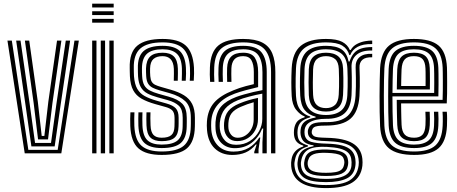

<svg xmlns="http://www.w3.org/2000/svg" viewBox="-20 -816 2435 1022"><path d="M111.6 0 19.6 -600H42.9L130.9 -18.4H287.1L376.4 -600H399.7L306.4 0ZM147.1 -36.9 116.2 -254 66 -600H89.2L138.3 -260.5L166.5 -55.3H251.5L279.9 -259.9L330.1 -600H353.3L302 -253L271 -36.9ZM182.6 -73.9 159.2 -266.9 112.5 -600H135.6L181.4 -273.8L202 -92.3H216.1L237.2 -274.1L283.6 -600H306.8L259.2 -267.5L235.6 -73.9Z M470.6 -776.3V-796.5H585.1V-776.3ZM470.6 -695.5V-715.7H585.1V-695.5ZM470.6 -735.9V-756.1H585.1V-735.9ZM562.2 0V-600H585.1V0ZM470.6 0V-600H493.5V0ZM516.4 0V-600H539.3V0Z M840.5 8.7Q756.7 8.7 716.8 -26.3Q676.9 -61.3 673.5 -145.4Q672.8 -164.8 673 -183.5Q673.1 -202.2 674.2 -218H695.6Q694.7 -204.3 694.6 -184Q694.5 -163.7 695.1 -146.4Q698.2 -71.7 732.8 -40.6Q767.3 -9.6 840.5 -9.6Q923.1 -9.6 958.8 -40.7Q994.5 -71.8 995.5 -142.5Q995.8 -152.4 995.9 -159.3Q995.9 -166.2 995.9 -172.9Q995.8 -179.7 995.8 -189.1Q995.8 -249.5 966.4 -277.2Q937.1 -304.9 882.7 -320.2L830.1 -335Q808.3 -341.2 792.6 -349Q777 -356.8 768.3 -371Q759.6 -385.3 758.2 -410.5Q757.8 -421.8 757.3 -431.2Q756.9 -440.7 757.2 -452.1Q758.6 -495.1 779.3 -515.2Q800.1 -535.4 845.6 -535.4Q885.2 -535.4 905.2 -515.7Q925.3 -496 926.8 -450.9Q927.2 -440.4 927 -424.2Q926.9 -407.9 926.2 -386.4H905Q905.6 -405 905.7 -424.1Q905.7 -443.1 905.4 -449.8Q903.6 -485.2 888 -501.1Q872.4 -517.1 845.6 -517.1Q813.6 -517.1 796.7 -501.9Q779.8 -486.8 778.9 -452Q778.6 -440.1 778.8 -431.1Q779 -422.2 779.9 -410.6Q781.4 -391.1 787.9 -380.6Q794.3 -370.1 806.3 -364.4Q818.3 -358.7 836 -353.5L887.8 -338.7Q930.4 -326.6 959.2 -309Q988 -291.3 1002.8 -262.8Q1017.5 -234.2 1017.5 -189.1Q1017.5 -179.3 1017.5 -172.5Q1017.6 -165.6 1017.5 -158.8Q1017.5 -152.1 1017.2 -142.4Q1016.1 -62.7 975.8 -27Q935.5 8.7 840.5 8.7ZM840.5 -27.9Q778.3 -27.9 748.8 -55Q719.4 -82.1 716.6 -147.3Q716 -163.5 716.1 -183.8Q716.1 -204.1 716.9 -218H738.3Q737.5 -204.2 737.6 -184Q737.7 -163.8 738.2 -148.2Q740.4 -92.4 764.8 -69.4Q789.3 -46.3 840.5 -46.3Q899.1 -46.3 925.3 -68.5Q951.4 -90.8 952.2 -142.9Q952.6 -155.6 952.5 -165.9Q952.5 -176.3 952.5 -189.1Q952.5 -233.7 931.7 -253.2Q910.9 -272.6 872.4 -283.2L818.4 -298.1Q786 -307 763.8 -319Q741.6 -331.1 729.4 -352.3Q717.3 -373.6 714.9 -409.8Q714.1 -421.7 714.1 -432.2Q714.1 -442.8 713.9 -452.3Q712.2 -515.2 743.8 -543.7Q775.4 -572.1 845.6 -572.1Q908.5 -572.1 937.5 -544.1Q966.5 -516.1 969.6 -454.5Q970.4 -444 970.3 -424.1Q970.2 -404.2 968.7 -386.4H947.4Q948.1 -404.1 948.4 -424.1Q948.7 -444.1 948.3 -451.5Q946.3 -506.7 921 -530.2Q895.7 -553.7 845.6 -553.7Q788.6 -553.7 762.4 -529.9Q736.2 -506.1 735.6 -452.7Q735.3 -440.6 735.7 -430.8Q736.1 -421 736.6 -410.5Q738.1 -379.6 748.2 -361.8Q758.4 -344.1 777.5 -334.2Q796.5 -324.4 824.2 -316.5L877.5 -301.6Q927.3 -287.9 950.7 -263.6Q974.1 -239.3 974.1 -189.1Q974.1 -178.3 974.2 -167.4Q974.2 -156.4 973.8 -142.7Q972.8 -81.6 942.2 -54.7Q911.6 -27.9 840.5 -27.9ZM840.5 -64.6Q800.8 -64.6 781.1 -83.4Q761.4 -102.2 759.7 -149Q759.3 -163.7 759 -183.4Q758.7 -203.1 759.7 -218H781Q780.2 -203.4 780.4 -186.8Q780.5 -170.3 781.3 -149.7Q782.5 -113.3 796.7 -98.1Q810.8 -82.9 840.5 -82.9Q876.1 -82.9 892 -96.8Q908 -110.6 908.7 -143.1Q909.3 -157.2 909.2 -166.7Q909.2 -176.2 909.1 -189.1Q908.8 -215.6 897.6 -227.6Q886.5 -239.5 862.1 -246.3L806.6 -261.8Q763.1 -274 733.9 -290.5Q704.7 -307 689.3 -335.2Q673.9 -363.3 671.5 -410.2Q670.9 -423.6 670.8 -433.1Q670.7 -442.6 670.5 -453.2Q668.1 -537.7 711.2 -573.2Q754.2 -608.7 845.6 -608.7Q930.3 -608.7 968.9 -573.4Q1007.5 -538.1 1012.5 -456.6Q1013.2 -444.6 1013 -424.8Q1012.9 -405 1011.3 -386.4H990Q991.6 -404.8 991.6 -424.6Q991.7 -444.5 991.1 -455.5Q987.3 -527.4 953.3 -558.9Q919.3 -590.4 845.6 -590.4Q764.2 -590.4 727.2 -558Q690.2 -525.7 692.2 -452.4Q692.4 -442.5 692.4 -432.7Q692.3 -422.9 693.2 -410.3Q696.5 -367.6 710.6 -343.1Q724.8 -318.6 750.2 -304.7Q775.7 -290.8 812.5 -280.3L867.3 -264.8Q900.6 -255.4 915.7 -239.3Q930.8 -223.2 930.8 -189.1Q930.8 -179.7 930.8 -173Q930.9 -166.3 930.8 -159.5Q930.8 -152.7 930.4 -142.7Q929.7 -101.7 909.1 -83.2Q888.6 -64.6 840.5 -64.6Z M1422.8 0V-432.4Q1422.8 -513.4 1389.7 -551.9Q1356.6 -590.4 1274.4 -590.4Q1198.3 -590.4 1160.8 -560.4Q1123.3 -530.4 1120.3 -457.1Q1119.6 -438 1119.6 -419Q1119.7 -400 1121 -380.4H1098.4Q1096.9 -401.7 1096.7 -419.2Q1096.5 -436.7 1097.4 -458Q1100.7 -539.2 1142.4 -573.9Q1184.1 -608.7 1274.4 -608.7Q1338.2 -608.7 1375.7 -589.7Q1413.1 -570.6 1429.4 -531.6Q1445.7 -492.6 1445.7 -432.4V0ZM1237.1 -45.3Q1279.2 -45.3 1310.4 -65.5Q1341.6 -85.8 1358.9 -117.5Q1376.2 -149.2 1376.2 -183.1V-317.5Q1344.1 -311.8 1307 -302Q1269.9 -292.3 1245.6 -282.4Q1199.8 -263.5 1177.3 -236.1Q1154.8 -208.7 1150 -162.9Q1149.2 -154.1 1149.4 -145.4Q1149.6 -136.7 1150.3 -129.1Q1155.1 -91.6 1176.9 -68.4Q1198.7 -45.3 1237.1 -45.3ZM1242.3 -64.9Q1211.7 -64.9 1193.8 -84Q1175.8 -103 1173.1 -131.3Q1172.3 -139.5 1172.3 -147.1Q1172.3 -154.6 1172.8 -161.9Q1176.1 -201.5 1195.3 -225Q1214.6 -248.6 1253.1 -264.7Q1278.8 -275.3 1302 -282.2Q1325.2 -289.1 1353.2 -294.8V-181.3Q1353.2 -149.8 1338.9 -123.3Q1324.6 -96.8 1299.6 -80.9Q1274.6 -64.9 1242.3 -64.9ZM1245.3 -82.8Q1268.8 -82.8 1288 -95.8Q1307.3 -108.7 1318.8 -130.6Q1330.3 -152.5 1330.3 -179.4V-271.8Q1313.3 -267.1 1296.3 -261.1Q1279.4 -255.1 1261 -247.2Q1227.6 -232.5 1212.6 -212.9Q1197.6 -193.2 1195.7 -160.7Q1195.1 -152.3 1195.3 -145.6Q1195.5 -139 1196 -133.1Q1198 -113.7 1210.7 -98.3Q1223.5 -82.8 1245.3 -82.8ZM1216.6 8.8Q1159.8 8.8 1123.6 -25.5Q1087.4 -59.7 1081.9 -123.8Q1080.9 -135.9 1080.8 -147.4Q1080.8 -158.8 1081.6 -170.6Q1086.3 -230.9 1119.2 -269.1Q1152 -307.3 1222.2 -335.2Q1238.8 -341.9 1254.7 -347.4Q1270.7 -352.8 1289.2 -357.8Q1307.6 -362.9 1331.1 -368.1V-432.5Q1331.1 -471.9 1318.7 -494.5Q1306.2 -517.1 1274.4 -517.1Q1242.6 -517.1 1227.8 -500.3Q1213 -483.5 1211.7 -452.4Q1211.3 -443.2 1211.2 -422.5Q1211 -401.8 1212 -380.4H1189.2Q1188.2 -402.8 1188.4 -422.1Q1188.5 -441.5 1188.9 -454.5Q1190.6 -495.1 1210.9 -515.2Q1231.3 -535.4 1274.4 -535.4Q1319.4 -535.4 1336.7 -508.5Q1354 -481.5 1354 -432.5V-352.4Q1321.8 -345.1 1289 -336.1Q1256.2 -327.2 1230.1 -317.8Q1170.7 -295.9 1138.9 -258.5Q1107.2 -221.2 1104.3 -168.8Q1103.9 -158.9 1103.8 -147.5Q1103.8 -136 1104.6 -125.7Q1109.1 -72.6 1140.1 -40.9Q1171.1 -9.1 1223.2 -9.1Q1270 -9.1 1303.8 -28.8Q1337.5 -48.6 1360.2 -83.8H1365.5L1356.2 -21.9V0H1333.6L1333.2 -7.1L1346 -46.9H1341.7Q1318 -17.9 1287.4 -4.5Q1256.7 8.8 1216.6 8.8ZM1376.9 0.1V-58.3L1381.1 -131.9H1375.9Q1356.4 -83.7 1318.7 -55.4Q1281 -27.1 1229.5 -27.3Q1186.8 -27.4 1159.1 -54.1Q1131.5 -80.7 1127.5 -127.3Q1126.8 -136.6 1126.8 -147.1Q1126.7 -157.6 1127.2 -166.9Q1131.1 -219.5 1157.7 -249.8Q1184.3 -280 1237.9 -300.1Q1254.6 -306.4 1278.6 -313.2Q1302.6 -320.1 1328.5 -326.2Q1354.4 -332.3 1377 -336.3V-432.4Q1377 -491.8 1354.7 -522.7Q1332.3 -553.7 1274.4 -553.7Q1220.9 -553.7 1194.5 -530.7Q1168.1 -507.6 1166 -455Q1165.5 -440.3 1165.4 -420.7Q1165.2 -401.1 1166.6 -380.4H1143.8Q1142.6 -401 1142.5 -420.7Q1142.5 -440.4 1143.1 -455.4Q1145.6 -516.9 1176.5 -544.5Q1207.3 -572.1 1274.4 -572.1Q1344 -572.1 1371.9 -537.6Q1399.8 -503.1 1399.8 -432.4V0.1Z M1715.4 185.2Q1627.7 185.2 1581.3 155.9Q1535 126.7 1529.9 68.6Q1529.1 58.6 1529.6 49.7Q1530.2 40.8 1531.8 32.1Q1535.7 6.9 1551.8 -10.6Q1567.8 -28.2 1594.6 -36.2V-40.9Q1572.2 -47.5 1560.1 -60.5Q1547.9 -73.6 1545 -97.1Q1544.4 -102.9 1544.4 -109.6Q1544.4 -116.4 1545 -123.3Q1547.3 -147.8 1558.7 -165Q1570.1 -182.3 1601.7 -191.7V-196.4Q1577.2 -205.2 1556.3 -231.8Q1535.4 -258.3 1532.7 -304.4Q1531.7 -322.6 1531.2 -340.5Q1530.7 -358.4 1530.7 -376.6Q1530.7 -394.8 1531.2 -413.6Q1531.7 -432.5 1532.6 -452.5Q1536.9 -536.2 1581.2 -572.4Q1625.5 -608.7 1715.3 -608.7Q1772.3 -608.7 1801.5 -593.2Q1830.7 -577.7 1842 -549.9H1846.7Q1858.9 -571 1880.1 -582Q1901.4 -593 1923.7 -596.8Q1946 -600.7 1961.2 -600V-581.5Q1911.5 -582.3 1883.3 -566.6Q1855.1 -551 1844.3 -522.9H1839.4Q1830.3 -555.7 1802.3 -573Q1774.3 -590.4 1715.3 -590.4Q1637.7 -590.4 1598.4 -558.3Q1559.2 -526.2 1555.5 -452.2Q1554.2 -424.7 1553.8 -400.8Q1553.3 -376.9 1553.7 -353.9Q1554.1 -330.8 1555.5 -305.6Q1558.3 -255.9 1579.3 -230.3Q1600.3 -204.6 1631.3 -196.1V-191.4Q1597.3 -182.2 1582 -166.3Q1566.6 -150.4 1564 -123.3Q1563.3 -115.9 1563.3 -110Q1563.4 -104.1 1564.1 -96.9Q1566.3 -74.1 1577.7 -62.7Q1589.2 -51.3 1619.4 -41.7V-36.8Q1586.3 -26.5 1571 -10.3Q1555.7 5.9 1550.7 32.1Q1548.7 41 1547.5 48.8Q1546.4 56.7 1547.7 68.3Q1553.5 120.3 1593.4 144.6Q1633.2 169 1715.4 169Q1800.9 169 1840.9 144.2Q1880.9 119.4 1888.7 66.2Q1890.1 57.1 1890 48Q1889.9 38.9 1888.3 29Q1881 -19.1 1841.8 -40.9Q1802.6 -62.7 1719.7 -64.8Q1684.2 -65.7 1664.2 -69.3Q1644.2 -72.8 1634.9 -79.5Q1625.5 -86.3 1621.6 -96.4Q1619.4 -101.5 1618.8 -110.4Q1618.1 -119.3 1619.4 -124.1Q1626 -149.8 1646.7 -158.1Q1667.4 -166.4 1715.4 -165.9Q1793.1 -165 1830.5 -199Q1867.9 -232.9 1872.5 -305.9Q1874 -331.9 1874.4 -354.9Q1874.8 -377.8 1874.4 -402.2Q1874.1 -426.7 1873 -457.1Q1871.6 -492.6 1894.1 -512Q1916.6 -531.4 1961.2 -529.5V-511.1Q1925 -512.1 1908.8 -497.6Q1892.6 -483.2 1893.6 -455.8Q1894.6 -429.4 1895.1 -405Q1895.5 -380.7 1895.2 -356.3Q1895 -331.8 1893.4 -305.1Q1888.1 -221.3 1845.9 -184.4Q1803.8 -147.5 1715.3 -147.5Q1688.1 -147.5 1672.6 -145.4Q1657.1 -143.2 1649.8 -137.3Q1642.5 -131.4 1639.8 -119.8Q1639.4 -118.2 1639.3 -112.6Q1639.2 -107 1640.8 -103.7Q1644.3 -95.6 1651.4 -91.2Q1658.5 -86.9 1674.4 -85Q1690.3 -83.2 1719.8 -82.5Q1811.8 -80.6 1857.5 -53Q1903.3 -25.5 1908.8 29.3Q1909.7 39.2 1909.8 48.8Q1909.9 58.4 1908.9 66.5Q1901.7 126.4 1854.9 155.8Q1808.1 185.2 1715.4 185.2ZM1715.4 136.3Q1765.7 136.3 1794.5 127.1Q1823.2 118 1836 102.3Q1848.7 86.6 1850.6 67.1Q1851.7 56.6 1851.4 47.5Q1851.1 38.4 1849.4 28.8Q1845.9 8.4 1831.3 -4.8Q1816.7 -18 1789.2 -25.1Q1761.7 -32.2 1719.4 -34.2Q1655.5 -37.4 1624.7 -21.6Q1594 -5.9 1584.7 32.5Q1582.7 40.3 1581.8 48.6Q1581 56.9 1582.8 69.3Q1587.9 105.8 1620 121.1Q1652.1 136.3 1715.4 136.3ZM1715.4 120.7Q1657.2 120.7 1630.7 108.3Q1604.1 95.8 1599.9 68.6Q1598.3 58.6 1599 49.9Q1599.8 41.3 1602.2 32Q1609.3 1.7 1636.5 -9.9Q1663.6 -21.4 1721 -20Q1756.3 -19.1 1779.3 -13.7Q1802.4 -8.3 1815 2.1Q1827.5 12.6 1831 29.1Q1833.6 40.1 1833.6 48.8Q1833.6 57.5 1831.5 66.8Q1826.2 95.5 1799.2 108.1Q1772.3 120.7 1715.4 120.7ZM1715.4 103.8Q1745.2 103.8 1764.8 100.3Q1784.4 96.9 1795.3 88.7Q1806.3 80.4 1809.9 66.5Q1812.8 57.7 1813.1 48.2Q1813.3 38.7 1809.2 29.1Q1806.3 18.9 1796.2 12.3Q1786.2 5.7 1767.5 2.2Q1748.8 -1.4 1719.5 -2.4Q1672.1 -4.2 1649.7 4.8Q1627.3 13.8 1622.3 31.7Q1617.8 41.2 1617.5 51Q1617.1 60.8 1619.6 68.6Q1624.3 86.9 1646.6 95.3Q1668.8 103.8 1715.4 103.8ZM1715.4 153.4Q1637.4 153.4 1603.3 133.2Q1569.1 113 1564.1 68.1Q1562.9 57 1563.7 48.8Q1564.5 40.5 1566.1 31.8Q1571 2.5 1590 -13.9Q1609 -30.2 1649 -37.7V-42.4Q1617.4 -46.6 1601.3 -59.3Q1585.3 -71.9 1580.6 -96.9Q1579.4 -103.6 1579.3 -109.7Q1579.2 -115.8 1579.9 -123.6Q1582.3 -152.3 1601.5 -168Q1620.7 -183.7 1659.9 -190.5V-195Q1622.8 -204.3 1601.9 -230.2Q1581 -256.2 1578.1 -307.7Q1576.9 -330.4 1576.5 -353.2Q1576.2 -375.9 1576.7 -399.9Q1577.3 -423.9 1578.3 -450.5Q1581.5 -513.9 1614.3 -543Q1647.1 -572.1 1715.3 -572.1Q1770.5 -572.1 1798.6 -552.7Q1826.7 -533.3 1835.7 -488.5H1840.4Q1849.6 -515.9 1864.1 -532.8Q1878.5 -549.7 1901.9 -557.5Q1925.3 -565.4 1961.2 -565.5V-547Q1906.1 -548.8 1877.4 -523.9Q1848.8 -499.1 1851.3 -455.4Q1852.5 -431.6 1852.6 -405Q1852.8 -378.5 1852.5 -353.3Q1852.2 -328.2 1851.1 -308.2Q1847 -242.6 1813.7 -212.6Q1780.5 -182.7 1715.2 -183.5Q1689.3 -183.9 1664.7 -178.7Q1640.1 -173.6 1623.1 -161.5Q1606 -149.3 1601.8 -128Q1600.5 -121 1600.6 -111.9Q1600.8 -102.9 1601.9 -97.6Q1608.3 -69 1636.7 -60.8Q1665.1 -52.6 1719.6 -51.3Q1768.4 -50.2 1800.4 -41.7Q1832.5 -33.2 1849.8 -15.9Q1867 1.3 1871.3 29Q1872.6 37.9 1872.8 47.5Q1873 57.1 1871.6 66.7Q1865.4 114 1826 133.7Q1786.7 153.4 1715.4 153.4ZM1715.3 -203.9Q1768.9 -203.9 1797.2 -228.5Q1825.4 -253 1828.9 -309.1Q1830.2 -331.5 1830.5 -354Q1830.8 -376.5 1830.6 -400.4Q1830.3 -424.2 1829.2 -450.3Q1826.8 -506.3 1798 -530Q1769.3 -553.7 1715.3 -553.7Q1659 -553.7 1631.3 -528.7Q1603.7 -503.7 1601 -449.2Q1599.6 -410.4 1599.6 -377Q1599.6 -343.6 1601 -307.7Q1603.8 -253.8 1632.6 -228.9Q1661.4 -203.9 1715.3 -203.9ZM1715.3 -222.2Q1671.8 -222.2 1648.9 -243Q1626.1 -263.8 1623.8 -309.6Q1622.4 -344.5 1622.5 -377.7Q1622.6 -410.8 1623.8 -447.7Q1626.1 -494.7 1649.1 -515.1Q1672.1 -535.4 1715.3 -535.4Q1758.3 -535.4 1781.3 -515.4Q1804.3 -495.4 1806.3 -449.7Q1807.4 -424.2 1807.7 -401Q1807.9 -377.9 1807.6 -355.6Q1807.2 -333.3 1806 -310.1Q1803.2 -263.5 1780.2 -242.9Q1757.1 -222.2 1715.3 -222.2ZM1715.3 -240.5Q1744.9 -240.5 1762.9 -257Q1780.8 -273.4 1783.1 -312Q1784.3 -333.2 1784.7 -354.4Q1785 -375.6 1784.8 -398.8Q1784.5 -422 1783.4 -448.7Q1781.9 -485.8 1763.8 -501.5Q1745.6 -517.1 1715.3 -517.1Q1684.3 -517.1 1666.3 -501Q1648.3 -484.9 1646.6 -446.8Q1645.4 -411.5 1645.2 -378.7Q1645 -346 1646.6 -310.8Q1648.5 -273.6 1666.3 -257Q1684 -240.5 1715.3 -240.5Z M2184.4 8.7Q2093.3 8.7 2050.5 -26.5Q2007.7 -61.7 2003.2 -144.9Q2001.6 -178.7 2000.9 -220.3Q2000.2 -262 2000.3 -305.1Q2000.4 -348.3 2001.2 -387Q2002 -425.8 2003.2 -453.5Q2008.2 -537.8 2050.8 -573.2Q2093.4 -608.7 2183.1 -608.7Q2272.3 -608.7 2313.8 -574.1Q2355.2 -539.6 2359.1 -457.3Q2359.5 -449.6 2359.7 -427.9Q2360 -406.1 2360.1 -377.2Q2360.2 -348.3 2359.8 -318.6Q2359.4 -289 2358 -265.7H2115Q2115.3 -243.6 2115.5 -224Q2115.8 -204.5 2116.3 -186.8Q2116.9 -169.1 2117.5 -152.1Q2119.3 -115 2134.9 -99Q2150.4 -82.9 2184.4 -82.9Q2213.8 -82.9 2228.4 -98.2Q2242.9 -113.5 2244.7 -150.5Q2245.4 -165.6 2245.5 -184.9Q2245.5 -204.2 2244.3 -221.4H2267.2Q2268.4 -203.3 2268.3 -183.3Q2268.2 -163.4 2267.6 -149.6Q2265.4 -104.1 2245.9 -84.3Q2226.4 -64.6 2184.4 -64.6Q2138.8 -64.6 2117.8 -84.7Q2096.9 -104.8 2094.6 -150.9Q2093.7 -171.3 2093.2 -193.4Q2092.6 -215.5 2092.3 -238.5Q2092.1 -261.6 2091.8 -284.3H2335.9Q2336.8 -308.7 2337.1 -335.7Q2337.3 -362.6 2337.2 -387.3Q2337.1 -412.1 2336.8 -430.5Q2336.6 -448.9 2336.2 -456.2Q2332.8 -528.2 2297.3 -559.3Q2261.8 -590.4 2183.1 -590.4Q2105 -590.4 2067.6 -558.7Q2030.2 -527 2026 -451.8Q2024.8 -426.9 2024 -389Q2023.3 -351.2 2023.2 -307.8Q2023.1 -264.5 2023.8 -222.4Q2024.5 -180.4 2026 -147.2Q2029.8 -74.2 2066.2 -41.9Q2102.6 -9.6 2184.4 -9.6Q2261.8 -9.6 2297.2 -41.3Q2332.6 -72.9 2336.2 -146.3Q2336.7 -156.7 2336.9 -169.9Q2337.1 -183.1 2336.8 -196.6Q2336.5 -210.2 2335.5 -221.4H2358.4Q2359.9 -204.6 2359.9 -183.3Q2359.9 -162 2359.1 -145.4Q2355.1 -62.8 2314.5 -27.1Q2273.9 8.7 2184.4 8.7ZM2184.4 -27.9Q2114.9 -27.9 2083.5 -56.1Q2052.2 -84.2 2048.9 -148.1Q2047.5 -178.9 2046.8 -219.6Q2046.1 -260.4 2046.2 -303.5Q2046.2 -346.6 2046.9 -385.1Q2047.5 -423.5 2048.8 -449.8Q2052.6 -518.2 2085.5 -545.2Q2118.3 -572.1 2183.1 -572.1Q2249.4 -572.1 2279.9 -545.3Q2310.4 -518.4 2313.3 -455.7Q2313.8 -446.9 2314.1 -422.5Q2314.4 -398 2314.3 -366.1Q2314.3 -334.2 2313.4 -302.8H2068.9Q2068.9 -260.3 2069.6 -220.1Q2070.3 -179.9 2071.7 -150.1Q2074.7 -93.8 2101.2 -70.1Q2127.6 -46.3 2184.4 -46.3Q2235.7 -46.3 2261.6 -68.7Q2287.6 -91.1 2290.4 -147.6Q2291.1 -163 2291.2 -183Q2291.2 -203.1 2289.9 -221.4H2312.8Q2314.1 -203.4 2314.1 -183.4Q2314 -163.4 2313.3 -147Q2310.3 -83.4 2280.3 -55.6Q2250.4 -27.9 2184.4 -27.9ZM2069.1 -321.3H2291Q2291.5 -348.9 2291.5 -375.9Q2291.5 -403 2291.2 -424.2Q2290.9 -445.4 2290.4 -454.8Q2288.1 -507.6 2263 -530.6Q2237.9 -553.7 2183.1 -553.7Q2127.9 -553.7 2101.4 -529.9Q2074.9 -506 2071.7 -448.5Q2070.6 -424.7 2070 -390.6Q2069.3 -356.4 2069.1 -321.3ZM2092.2 -339.8Q2092.4 -353.8 2092.7 -373.6Q2093 -393.5 2093.5 -413.4Q2094 -433.4 2094.6 -447.3Q2097.2 -495.5 2118.3 -515.4Q2139.4 -535.4 2183.1 -535.4Q2225.9 -535.4 2245.8 -516.5Q2265.6 -497.6 2267.5 -454.3Q2268 -445.3 2268.2 -426.9Q2268.4 -408.6 2268.5 -385.7Q2268.5 -362.8 2268.1 -339.8ZM2115.3 -358.3H2245.3Q2245.6 -378.6 2245.5 -398.1Q2245.4 -417.6 2245.3 -432.2Q2245.1 -446.9 2244.7 -452.3Q2243.2 -486.2 2229.2 -501.6Q2215.2 -517.1 2183.1 -517.1Q2149.7 -517.1 2134.6 -500.2Q2119.4 -483.4 2117.5 -446.4Q2117 -431.9 2116.5 -417.7Q2116 -403.5 2115.8 -388.9Q2115.5 -374.3 2115.3 -358.3Z"/></svg>

Font: Big Shoulders Inline Text Thin
Style: Regular
Weight: 100
Designer: Patric King
Foundry: XO Type Co
Version: Version 2.002